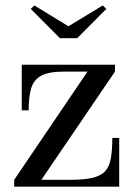

<svg xmlns="http://www.w3.org/2000/svg" viewBox="-20 -704 508 724"><path d="M33.5 0V-26L310 -434H221Q164 -434 135.5 -418.5Q107 -403 97.5 -370.8Q88 -338.5 88 -288H62V-460H413.5V-434L136 -26H247Q298 -26 329.2 -33.5Q360.5 -41 376.5 -58.5Q392.5 -76 398 -106.8Q403.5 -137.5 403.5 -184H429.5V0ZM206 -560 96 -670.5 109.5 -683.5 238 -605 367.5 -683.5 381 -670.5 271 -560Z"/></svg>

Font: Bodoni Moda 9pt
Style: Regular
Weight: 400
Designer: Owen Earl
Foundry: indestructible type
Version: Version 2.005